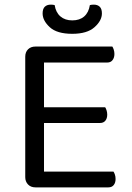

<svg xmlns="http://www.w3.org/2000/svg" viewBox="-20 -809 571 829"><path d="M89 -366H170V-8Q166 -7 155 -3.5Q144 0 133 0Q113 0 101 -12.5Q89 -25 89 -44ZM170 -248 89 -249V-564Q89 -584 101 -596Q113 -608 133 -608Q144 -608 155 -605Q166 -602 170 -600ZM133 -278V-346H434Q437 -342 440 -333Q443 -324 443 -314Q443 -298 435 -288Q427 -278 412 -278ZM133 0V-68H470Q473 -64 476 -55.5Q479 -47 479 -36Q479 -20 471 -10Q463 0 448 0ZM133 -539V-608H465Q468 -604 471 -595Q474 -586 474 -576Q474 -560 466 -549.5Q458 -539 443 -539ZM292 -721Q324 -721 343.5 -738Q363 -755 368 -787Q372 -788 376 -788.5Q380 -789 385 -789Q401 -789 410.5 -780Q420 -771 420 -751Q420 -720 388 -691.5Q356 -663 292 -663Q226 -663 195 -691.5Q164 -720 164 -751Q164 -771 173.5 -780Q183 -789 199 -789Q204 -789 208.5 -788.5Q213 -788 216 -787Q221 -755 241 -738Q261 -721 292 -721Z"/></svg>

Font: Baloo Bhaijaan 2
Style: Regular
Weight: 400
Designer: Sanskriti Dholi, Noopur Datye and Ek Type
Foundry: Ek Type
Version: Version 1.701